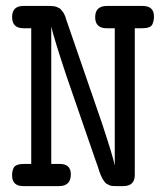

<svg xmlns="http://www.w3.org/2000/svg" viewBox="-20 -631 565 651"><path d="M21 -36.1Q21 -43.9 22 -49.1Q22.9 -54.2 25.9 -61Q28.8 -67.9 37.8 -71.5Q46.9 -75.2 61 -75.2H85.9V-535.2H60.1Q21 -535.2 21 -573Q21 -610.8 59.1 -610.8H149.9Q156.7 -610.8 162.8 -609.9Q168.9 -608.9 173.6 -606.9Q178.2 -605 181.6 -603Q185.1 -601.1 188 -596.9Q190.9 -592.8 192.9 -590.8Q194.8 -588.9 197 -584.5Q199.2 -580.1 199.7 -578.6Q200.2 -577.1 202.1 -573.2L203.1 -568.8L325.2 -214.8Q364.3 -96.7 369.1 -69.8V-535.2H341.8Q302.7 -535.2 302.7 -572.8Q302.7 -610.8 342.8 -610.8H463.9Q502 -610.8 502 -575.2Q502 -567.4 501 -562.3Q500 -557.1 497.1 -549.6Q494.1 -542 485.1 -538.6Q476.1 -535.2 461.9 -535.2H437V-38.1Q437 0 397.9 0H375Q367.2 0 361.1 -0.5Q355 -1 350.1 -3.4Q345.2 -5.9 341.6 -7.8Q337.9 -9.8 334 -15.4Q330.1 -21 328.1 -23.9Q326.2 -26.9 322 -36.4Q317.9 -45.9 316.4 -51Q314.9 -56.2 310.5 -69.6Q306.2 -83 303.2 -89.8L205.1 -374Q162.1 -503.9 153.8 -541V-75.2H182.1Q220.2 -75.2 220.2 -40Q220.2 0 180.2 0H59.1Q21 0 21 -36.1Z"/></svg>

Font: CMU Typewriter Text
Style: Bold
Weight: 700
Version: Version 0.7.0